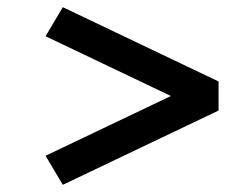

<svg xmlns="http://www.w3.org/2000/svg" viewBox="-20 -519 701 535"><path d="M155 -4 107 -85 539 -291V-212L107 -418L155 -499L589 -292V-211Z"/></svg>

Font: Lexend Giga
Style: Regular
Weight: 400
Designer: Bonnie Shaver-Troup, Thomas Jockin
Foundry: Lexend
Version: Version 1.007